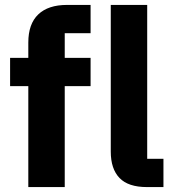

<svg xmlns="http://www.w3.org/2000/svg" viewBox="-20 -760 704 780"><path d="M95 0V-410H21V-525H95V-587Q95 -663 135.5 -701.5Q176 -740 252 -740H348V-625H243V-525H348V-410H243V0ZM644 0H577Q501 0 465.5 -37Q430 -74 430 -144V-740H578V-115H644Z"/></svg>

Font: IBM Plex Sans Var
Style: Regular
Weight: 400
Designer: Mike Abbink, Paul van der Laan, Pieter van Rosmalen
Foundry: Bold Monday
Version: Version 3.000